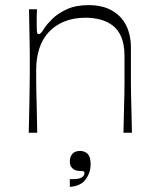

<svg xmlns="http://www.w3.org/2000/svg" viewBox="-20 -517 614 748"><path d="M92 0Q94 -74 94.5 -116.5Q95 -159 95.5 -184Q96 -209 96 -226.5Q96 -244 96 -269Q96 -292 96 -309Q96 -326 95.5 -345.5Q95 -365 94.5 -397Q94 -429 93 -481H124Q123 -465 123 -452Q123 -439 123 -430Q123 -401 124 -392.5Q125 -384 130 -384Q135 -384 139.5 -388.5Q144 -393 154 -409Q164 -424 185 -444.5Q206 -465 240.5 -481Q275 -497 325 -497Q380 -497 417 -475.5Q454 -454 472 -417Q490 -380 490 -331Q490 -287 490 -256Q490 -225 490 -200.5Q490 -176 490.5 -149.5Q491 -123 492 -88Q493 -53 494 0H461Q462 -53 463 -87.5Q464 -122 464.5 -146.5Q465 -171 465 -192Q465 -213 465 -237.5Q465 -262 465 -298Q465 -344 452.5 -373Q440 -402 418.5 -418Q397 -434 370 -441Q343 -448 314 -448Q266 -448 230 -433Q194 -418 169.5 -391.5Q145 -365 133 -327.5Q121 -290 121 -245Q121 -221 121 -203.5Q121 -186 121.5 -163.5Q122 -141 123 -103.5Q124 -66 125 0ZM252 211V181Q254 181 257 181Q260 181 262 181Q289 181 299 174Q309 167 309 157Q309 151 304 150Q299 149 291 149Q273 149 262.5 139Q252 129 252 113Q252 94 262 82.5Q272 71 292 71Q309 71 321 82Q333 93 333 123Q333 155 314 181.5Q295 208 252 211Z"/></svg>

Font: Ojuju Light
Style: Regular
Weight: 300
Designer: Chisaokwu Joboson, Mirko Velimirovic
Foundry: Udi Foundry
Version: Version 1.000